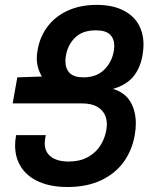

<svg xmlns="http://www.w3.org/2000/svg" viewBox="-20 -753 640 788"><path d="M250.5 -525Q248.5 -514.5 248.5 -501.5Q248.5 -471.5 266 -453.5Q283.5 -435.5 323 -435.5Q375.5 -435.5 407.2 -466.5Q439 -497.5 447 -543.5Q449 -553.5 449 -565Q449 -594 431.5 -611.2Q414 -628.5 373 -628.5Q319 -628.5 288.8 -599.2Q258.5 -570 250.5 -525ZM569 -569.5Q569 -550.5 565 -526.5Q555.5 -472.5 526.8 -438.2Q498 -404 443.5 -388Q492 -374 514.8 -336Q537.5 -298 537.5 -246.5Q537.5 -222.5 533 -198.5Q522 -135.5 487 -87.5Q452 -39.5 393.8 -12.5Q335.5 14.5 257.5 14.5Q188.5 14.5 140 -7Q91.5 -28.5 66.8 -67Q42 -105.5 42 -155.5Q42 -176 45.5 -194L46 -198.5H168L165.5 -185Q163.5 -171 163.5 -165.5Q163.5 -129.5 189.2 -109.8Q215 -90 262 -90Q307.5 -90 340.2 -108Q373 -126 391.5 -155Q410 -184 416 -217.5Q418.5 -231.5 418.5 -242Q418.5 -282 392.5 -305.2Q366.5 -328.5 316.5 -328.5H32L51 -435.5L152 -439Q131 -474 131 -513.5Q131 -531 134.5 -548.5Q144 -603 175.8 -644.8Q207.5 -686.5 259 -709.8Q310.5 -733 376.5 -733Q438 -733 481.2 -712.8Q524.5 -692.5 546.8 -655.8Q569 -619 569 -569.5Z"/></svg>

Font: JuliaMono
Style: Bold Italic
Weight: 700
Italic angle: -9°
Monospace: yes
Designer: cormullion
Foundry: corm
Version: Version 0.057; ttfautohint (v1.8.4)